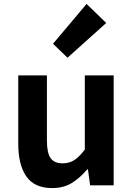

<svg xmlns="http://www.w3.org/2000/svg" viewBox="-20 -944 677 978"><path d="M246 14Q155 14 114 -45.5Q73 -105 73 -211V-560H219V-229Q219 -164 238 -138Q257 -112 299 -112Q333 -112 358.5 -128.5Q384 -145 412 -182V-560H559V0H439L428 -81H424Q388 -38 346 -12Q304 14 246 14ZM324 -650 250 -721 421 -924 521 -827Z"/></svg>

Font: Noto Sans SC
Style: Bold
Weight: 700
Designer: Ryoko NISHIZUKA  (kana, bopomofo & ideographs); Paul D. Hunt (Latin, Greek & Cyrillic); Sandoll Communications , Soo-you
Foundry: Adobe
Version: Version 2.004-H2;hotconv 1.0.118;makeotfexe 2.5.65603